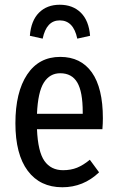

<svg xmlns="http://www.w3.org/2000/svg" viewBox="-20 -778 494 810"><path d="M412 -233H136Q140 -138 167.5 -99Q195 -60 246 -60Q279 -60 305 -70.5Q331 -81 359 -104L398 -51Q332 12 243 12Q149 12 97 -57.5Q45 -127 45 -258Q45 -389 94.5 -463.5Q144 -538 234 -538Q321 -538 367.5 -472.5Q414 -407 414 -279Q414 -257 412 -233ZM329 -305Q329 -391 306 -430Q283 -469 234 -469Q190 -469 165 -429.5Q140 -390 136 -298H329ZM360 -627 306 -615Q290 -692 232 -692Q176 -692 160 -615L106 -627Q111 -691 144.5 -724.5Q178 -758 232 -758Q287 -758 321 -724.5Q355 -691 360 -627Z"/></svg>

Font: Fira Sans Compressed
Style: Regular
Weight: 400
Width: 1
Designer: bBox Type GmbH & Carrois Corporate GbR & Edenspiekermann AG
Foundry: bBox Type GmbH & Carrois Corporate GbR & Edenspiekermann AG
Version: Version 4.301